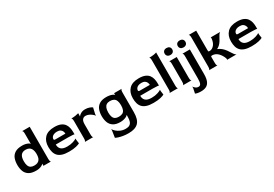

<svg xmlns="http://www.w3.org/2000/svg" viewBox="52 -1860 4644 3255"><g transform="rotate(-30 2374.0 -233.0)"><path d="M266 10Q175 10 124 -22Q73 -54 52.5 -109Q32 -164 32 -233Q32 -303 52.5 -358Q73 -413 124 -445.5Q175 -478 266 -478Q299 -478 326 -472Q353 -466 373.5 -456.5Q394 -447 409 -432L411 -433L409 -452V-630Q409 -662 402.5 -675.5Q396 -689 389 -690H538V-60Q538 -28 544.5 -14Q551 0 558 0H409V-19L412 -38L409 -39Q394 -25 373 -14Q352 -3 325.5 3.5Q299 10 266 10ZM280 -81Q319 -81 344 -93Q369 -105 383.5 -125.5Q398 -146 403.5 -174Q409 -202 409 -233Q409 -263 403 -291Q397 -319 383 -341Q369 -363 343.5 -375.5Q318 -388 280 -388Q220 -388 189.5 -350Q159 -312 159 -232Q159 -179 172 -145.5Q185 -112 211.5 -96.5Q238 -81 280 -81Z M908 10Q829 10 777 -7Q725 -24 695 -56Q665 -88 652.5 -133Q640 -178 640 -233Q640 -346 703.5 -412Q767 -478 896 -478Q971 -478 1018 -457.5Q1065 -437 1089.5 -402.5Q1114 -368 1123 -327Q1132 -286 1132 -245V-198Q1132 -201 1104.5 -204.5Q1077 -208 1012 -208H770Q770 -146 807 -113.5Q844 -81 923 -81Q991 -81 1041 -97.5Q1091 -114 1111 -129V-103L1121 -30Q1101 -17 1046.5 -3.5Q992 10 908 10ZM808 -287H1004Q1004 -310 994 -333.5Q984 -357 960.5 -372.5Q937 -388 896 -388Q857 -388 831 -376Q805 -364 792.5 -345.5Q780 -327 780 -307Q780 -297 786 -292Q792 -287 808 -287Z M1217 0Q1224 0 1230.5 -14Q1237 -28 1237 -60V-398Q1237 -430 1230.5 -443.5Q1224 -457 1217 -458Q1261 -458 1302.5 -464.5Q1344 -471 1365 -478V-435L1363 -418L1365 -416Q1375 -430 1392.5 -444Q1410 -458 1435.5 -468Q1461 -478 1495 -478Q1544 -478 1580.5 -464.5Q1617 -451 1633 -437L1606 -320V-290Q1592 -309 1567 -329.5Q1542 -350 1511 -364Q1480 -378 1448 -378Q1410 -378 1387.5 -350Q1365 -322 1365 -260V-60Q1365 -28 1371.5 -14Q1378 0 1385 0Z M1940 244Q1882 244 1833.5 236Q1785 228 1749.5 216.5Q1714 205 1695 194L1715 64V35Q1729 60 1759 87.5Q1789 115 1834 134.5Q1879 154 1936 154Q1983 154 2010.5 136.5Q2038 119 2050 84.5Q2062 50 2062 2V-21L2064 -39L2062 -41Q2048 -25 2025 -14Q2002 -3 1973 3.5Q1944 10 1912 10Q1827 10 1777 -22Q1727 -54 1706 -109Q1685 -164 1685 -233Q1685 -303 1705.5 -358Q1726 -413 1776 -445.5Q1826 -478 1912 -478Q1944 -478 1972.5 -473Q2001 -468 2024 -458.5Q2047 -449 2062 -435L2064 -436L2062 -455V-468H2211Q2204 -467 2197.5 -453Q2191 -439 2191 -406V-23Q2191 122 2129.5 183Q2068 244 1940 244ZM1933 -81Q1977 -81 2005.5 -95.5Q2034 -110 2048 -143.5Q2062 -177 2062 -233Q2062 -288 2048 -322Q2034 -356 2005.5 -372Q1977 -388 1933 -388Q1892 -388 1865.5 -371.5Q1839 -355 1825.5 -320.5Q1812 -286 1812 -232Q1812 -179 1825 -145.5Q1838 -112 1864.5 -96.5Q1891 -81 1933 -81Z M2561 10Q2482 10 2430 -7Q2378 -24 2348 -56Q2318 -88 2305.5 -133Q2293 -178 2293 -233Q2293 -346 2356.5 -412Q2420 -478 2549 -478Q2624 -478 2671 -457.5Q2718 -437 2742.5 -402.5Q2767 -368 2776 -327Q2785 -286 2785 -245V-198Q2785 -201 2757.5 -204.5Q2730 -208 2665 -208H2423Q2423 -146 2460 -113.5Q2497 -81 2576 -81Q2644 -81 2694 -97.5Q2744 -114 2764 -129V-103L2774 -30Q2754 -17 2699.5 -3.5Q2645 10 2561 10ZM2461 -287H2657Q2657 -310 2647 -333.5Q2637 -357 2613.5 -372.5Q2590 -388 2549 -388Q2510 -388 2484 -376Q2458 -364 2445.5 -345.5Q2433 -327 2433 -307Q2433 -297 2439 -292Q2445 -287 2461 -287Z M2875 0Q2882 0 2889 -14Q2896 -28 2896 -60V-630Q2896 -662 2889.5 -676Q2883 -690 2876 -690Q2934 -690 2972.5 -696.5Q3011 -703 3024 -710V-60Q3024 -28 3030.5 -14Q3037 0 3044 0Z M3139 0Q3146 0 3152.5 -14Q3159 -28 3159 -60V-408Q3159 -440 3152.5 -454Q3146 -468 3139 -468H3288V-60Q3288 -28 3294.5 -14Q3301 0 3308 0ZM3213 -551Q3179 -551 3159 -569.5Q3139 -588 3139 -619Q3139 -650 3158.5 -668.5Q3178 -687 3213 -687Q3248 -687 3267.5 -668.5Q3287 -650 3287 -619Q3287 -588 3267.5 -569.5Q3248 -551 3213 -551Z M3356 244Q3314 244 3285.5 237.5Q3257 231 3246 224L3266 127V97Q3276 115 3300 135Q3324 155 3358 155Q3391 155 3404 123.5Q3417 92 3417 26V-408Q3417 -440 3410.5 -454Q3404 -468 3397 -468H3545V10Q3545 100 3523 151Q3501 202 3459 223Q3417 244 3356 244ZM3470 -551Q3436 -551 3416 -569.5Q3396 -588 3396 -619Q3396 -650 3415.5 -668.5Q3435 -687 3470 -687Q3506 -687 3525.5 -668.5Q3545 -650 3545 -619Q3545 -588 3525 -569.5Q3505 -551 3470 -551Z M3649 0Q3656 0 3662.5 -14Q3669 -28 3669 -60V-630Q3669 -662 3662.5 -675.5Q3656 -689 3649 -690H3797V-308Q3797 -286 3801 -281.5Q3805 -277 3825 -277Q3851 -277 3876 -292Q3901 -307 3921.5 -336Q3942 -365 3951 -407Q3958 -440 3957 -454Q3956 -468 3951 -468H4140Q4134 -468 4120.5 -454.5Q4107 -441 4089 -407Q4068 -366 4047.5 -334Q4027 -302 4003 -279.5Q3979 -257 3948 -242Q3995 -223 4027.5 -194.5Q4060 -166 4085 -131Q4110 -96 4132 -60Q4152 -28 4167.5 -14Q4183 0 4190 0H4002Q4008 -1 4006.5 -17Q4005 -33 3986 -70Q3967 -107 3942 -134.5Q3917 -162 3887 -177Q3857 -192 3825 -192Q3804 -192 3800.5 -188.5Q3797 -185 3797 -162V-60Q3797 -28 3803.5 -14Q3810 0 3817 0Z M4484 10Q4405 10 4353 -7Q4301 -24 4271 -56Q4241 -88 4228.5 -133Q4216 -178 4216 -233Q4216 -346 4279.5 -412Q4343 -478 4472 -478Q4547 -478 4594 -457.5Q4641 -437 4665.5 -402.5Q4690 -368 4699 -327Q4708 -286 4708 -245V-198Q4708 -201 4680.5 -204.5Q4653 -208 4588 -208H4346Q4346 -146 4383 -113.5Q4420 -81 4499 -81Q4567 -81 4617 -97.5Q4667 -114 4687 -129V-103L4697 -30Q4677 -17 4622.5 -3.5Q4568 10 4484 10ZM4384 -287H4580Q4580 -310 4570 -333.5Q4560 -357 4536.5 -372.5Q4513 -388 4472 -388Q4433 -388 4407 -376Q4381 -364 4368.5 -345.5Q4356 -327 4356 -307Q4356 -297 4362 -292Q4368 -287 4384 -287Z"/></g></svg>

Font: Red Rose SemiBold
Style: Regular
Weight: 600
Designer: Jaikishan Patel
Version: Version 2.000